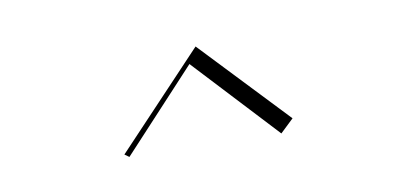

<svg xmlns="http://www.w3.org/2000/svg" viewBox="-32 -521 625 296"><g transform="rotate(-10 280.0 -372.5)"><path d="M411 -315 283 -450 146 -305 153 -300 269 -425 390 -295Z"/></g></svg>

Font: Italiana
Style: Regular
Weight: 400
Designer: Santiago Orozco
Foundry: Santiago Orozco
Version: Version 1.000;PS 001.001;hotconv 1.0.56